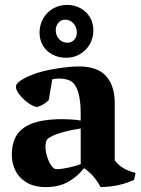

<svg xmlns="http://www.w3.org/2000/svg" viewBox="-20 -745 569 777"><path d="M102.1 -242.2Q126.5 -252.9 159.4 -257.8Q192.4 -262.7 227.5 -262.7Q273.9 -262.7 306.6 -257.3V-283.7Q306.6 -390.1 268.6 -415.5Q260.3 -421.4 246.3 -424.3Q232.4 -427.2 217.3 -427.2Q204.1 -427.2 191.4 -423.8L177.2 -339.8Q166.5 -329.1 151.9 -320.8Q137.2 -312.5 128.9 -312.5Q117.2 -312.5 96.7 -326.7Q76.2 -340.8 60.3 -360.1Q44.4 -379.4 44.4 -394.5Q44.4 -406.7 64.9 -419.9Q85.4 -433.1 109.9 -442.4Q152.8 -459 208.7 -467.5Q264.6 -476.1 298.3 -476.1Q375.5 -476.1 409.9 -436.5Q444.3 -397 444.3 -329.1V-96.7Q457.5 -77.6 478.3 -65.2Q499 -52.7 528.8 -45.4L522.5 -17.1Q462.9 10.7 387.2 12.2Q373.5 -12.7 357.7 -31.2Q341.8 -49.8 319.8 -64.5Q294.4 -30.8 256.1 -9.3Q217.8 12.2 167 12.2Q117.7 12.2 86.4 -7.3Q55.2 -26.9 41.5 -56.6Q27.8 -86.4 27.8 -117.7Q27.8 -164.6 45.7 -194.8Q63.5 -225.1 102.1 -242.2ZM210 -60.5Q229 -60.5 258.5 -66.9Q288.1 -73.2 306.6 -80.6V-225.1Q267.6 -219.2 238.3 -211.2Q209 -203.1 192.1 -194.8Q175.3 -186.5 170.9 -181.2Q164.1 -171.9 164.1 -149.9Q164.1 -127.9 173.6 -102.5Q183.1 -77.1 195.3 -66.4Q200.7 -60.5 210 -60.5ZM140.1 -613.3Q140.1 -643.1 154.1 -668.7Q168 -694.3 193.6 -709.7Q219.2 -725.1 252 -725.1Q280.8 -725.1 304.9 -712.2Q329.1 -699.2 343.5 -675.8Q357.9 -652.3 357.9 -622.1Q357.9 -591.8 343.5 -566.4Q329.1 -541 304 -526.1Q278.8 -511.2 247.6 -511.2Q217.3 -511.2 192.9 -523.9Q168.5 -536.6 154.3 -559.6Q140.1 -582.5 140.1 -613.3ZM291 -613.3Q291 -634.3 277.6 -649.9Q264.2 -665.5 243.7 -665.5Q227.1 -665.5 216.3 -652.8Q205.6 -640.1 205.6 -622.6Q205.6 -602.5 218.5 -587.4Q231.4 -572.3 252.9 -572.3Q270 -572.3 280.5 -584.2Q291 -596.2 291 -613.3Z"/></svg>

Font: Vesper Libre
Style: Bold
Weight: 700
Designer: Robert Keller & Kimya Gandhi
Foundry: Mota Italic
Version: Version 1.058